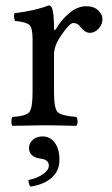

<svg xmlns="http://www.w3.org/2000/svg" viewBox="-20 -462 412 708"><path d="M137.2 41Q165 41 182.1 64.5Q199.2 87.9 199.2 127Q199.2 168.9 169.7 194.1Q140.1 219.2 92.8 226.1Q85 218.3 85 202.1Q120.1 194.3 140.1 179.2Q160.2 164.1 160.2 148.9Q160.2 126 128.9 123Q86.9 116.2 86.9 84Q86.9 65.9 101.1 53.5Q115.2 41 137.2 41ZM179.2 -357.9Q179.2 -353 180.7 -351.1Q182.1 -349.1 187 -356Q207 -390.1 236.6 -414.6Q266.1 -439 297.9 -439Q326.7 -439 342.3 -423.6Q357.9 -408.2 357.9 -391.1Q357.9 -372.1 343.5 -356.4Q329.1 -340.8 311 -340.8Q304.2 -340.8 297.1 -344.5Q290 -348.1 286.6 -351.6Q283.2 -355 277.6 -361.6Q272 -368.2 270 -370.1Q263.2 -377 249 -377Q236.8 -377 203.1 -328.1Q179.2 -292 179.2 -261.2V-122.1Q179.2 -62 192.6 -48.6Q206.1 -35.2 261.2 -30.8Q266.1 -25.9 266.1 -13.9Q266.1 -2 261.2 2Q175.3 0 140.1 0Q110.4 0 25.9 2Q22 -2 22 -13.9Q22 -25.9 25.9 -30.8Q74.7 -33.7 87.4 -47.9Q100.1 -62 100.1 -122.1V-316.9Q100.1 -358.9 88.6 -369.9Q77.1 -380.9 35.2 -384.8Q29.3 -401.9 33.2 -413.1Q111.3 -422.9 159.2 -441.9Q167 -441.9 170.9 -434.1Q179.2 -416 179.2 -357.9Z"/></svg>

Font: Linux Libertine Capitals
Style: Small Caps
Weight: 400
Designer: Philipp H. Poll
Foundry: Philipp H. Poll
Version: Version 5.1.3